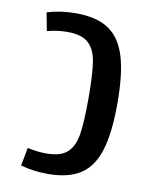

<svg xmlns="http://www.w3.org/2000/svg" viewBox="-75 -690 589 754"><g transform="rotate(10 219.0 -313.5)"><path d="M388.7 -313.5Q388.7 -194.3 366.9 -125Q345.2 -55.7 297 -24.4Q248.8 6.8 167 6.8Q109.1 6.8 58.6 -7.5L72.3 -80.1Q110.5 -71.3 147 -71.3Q204 -71.3 230.7 -95.3Q257.4 -119.4 265.4 -167.9Q273.4 -216.3 273.4 -313.2Q273.4 -410.2 265.4 -459Q257.4 -507.8 230.6 -531.7Q203.8 -555.7 146.6 -555.7Q106.4 -555.7 66.4 -544.9L52.7 -617.2Q105.2 -633.8 167 -633.8Q248.8 -633.8 297 -602.5Q345.2 -571.3 366.9 -502Q388.7 -432.6 388.7 -313.5Z"/></g></svg>

Font: Sudo Var
Style: Regular
Weight: 400
Monospace: yes
Designer: Jens Kutilek
Foundry: Jens Kutilek
Version: Version 0.065;FEAKit 1.0